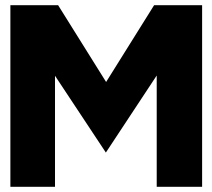

<svg xmlns="http://www.w3.org/2000/svg" viewBox="-20 -720 819 740"><path d="M388 -132 584 -429V0H759V-700H574L389 -404L204 -700H20V0H192V-428Z"/></svg>

Font: Geom ExtraBold
Style: Bold
Weight: 800
Version: Version 1.102